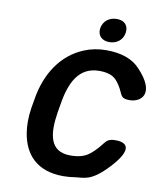

<svg xmlns="http://www.w3.org/2000/svg" viewBox="-97 -979 897 1067"><g transform="rotate(10 351.5 -446.0)"><path d="M352 -110C233 -110 222 -211 241 -332L249 -379C269 -507 315 -601 430 -601C476 -601 507 -590 527 -568C585 -502 556 -470 623 -470C689 -470 756 -530 639 -653C599 -697 535 -721 449 -721C404 -721 362 -713 324 -697C206 -649 125 -536 101 -378L93 -332C85 -279 85 -232 92 -190C111 -74 183 10 333 10C355 10 377 8 396 5C448 -3 488 12 584 -91C687 -202 652 -237 586 -237C519 -237 538 -205 459 -141C433 -120 398 -110 352 -110ZM455 -768C498 -768 531 -794 537 -835C543 -876 519 -902 476 -902C433 -902 400 -877 393 -835C387 -795 413 -768 455 -768Z"/></g></svg>

Font: Asimov Print
Style: AIt
Weight: 500
Designer: Google
Version: Version 2.000980: 2014